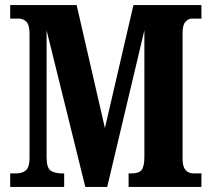

<svg xmlns="http://www.w3.org/2000/svg" viewBox="-20 -734 831 754"><path d="M20 0H232V-53H225Q196 -53 179.5 -63.5Q163 -74 163 -118V-615L315 0H401L547 -615V-119Q547 -80 536 -66.5Q525 -53 498 -53H485V0H771V-53H741Q697 -53 697 -109V-605Q697 -636 708.5 -648.5Q720 -661 733 -661H771V-714H504L392 -231L281 -714H20V-661H55Q71 -661 83.5 -648.5Q96 -636 96 -601V-113Q96 -78 82 -65.5Q68 -53 44 -53H20Z"/></svg>

Font: Noto Serif ExtraCondensed Extra
Style: Regular
Weight: 800
Width: 3
Designer: Monotype Design Team
Foundry: Monotype Imaging Inc.
Version: Version 1.002